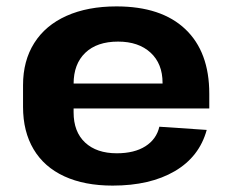

<svg xmlns="http://www.w3.org/2000/svg" viewBox="-20 -570 725 600"><path d="M332 10Q244 10 181 -19Q118 -48 85 -103.5Q52 -159 52 -236V-304Q52 -380 87 -435.5Q122 -491 188 -520.5Q254 -550 344 -550Q484 -550 559 -479Q634 -408 634 -277V-231H181V-309H509L488 -279V-311Q488 -371 450.5 -405.5Q413 -440 349 -440Q283 -440 246.5 -405Q210 -370 210 -308V-219Q210 -158 246 -124.5Q282 -91 345 -91Q400 -91 434.5 -113Q469 -135 478 -174L626 -164Q603 -80 526 -35Q449 10 332 10Z"/></svg>

Font: Pathway Extreme 8pt Thin 12pt
Style: Bold
Weight: 700
Version: Version 1.001;gftools[0.9.26]